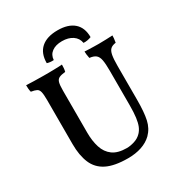

<svg xmlns="http://www.w3.org/2000/svg" viewBox="-202 -1009 1082 1156"><g transform="rotate(-30 339.0 -431.0)"><path d="M574 -270Q574 -184 563 -133Q552 -82 517 -47Q488 -19 446 -5Q404 9 352 9Q258 9 204 -18Q150 -45 127 -99.5Q104 -154 104 -232V-539Q104 -577 99.5 -595.5Q95 -614 82 -620.5Q69 -627 44 -631Q41 -642 40 -654.5Q39 -667 39 -679Q59 -678 92 -677Q125 -676 158 -676Q173 -676 191.5 -676Q210 -676 227.5 -676.5Q245 -677 261 -677.5Q277 -678 288 -679Q288 -667 287 -654.5Q286 -642 283 -631Q254 -628 239.5 -621Q225 -614 220 -596Q215 -578 215 -539V-247Q215 -190 229.5 -144.5Q244 -99 279 -73.5Q314 -48 376 -48Q400 -48 429 -57Q458 -66 478 -87Q493 -103 501.5 -124Q510 -145 514.5 -178.5Q519 -212 519 -265V-502Q519 -551 514 -577.5Q509 -604 494.5 -616Q480 -628 451 -631Q448 -646 446.5 -657Q445 -668 445 -679Q458 -678 474.5 -677.5Q491 -677 509 -676.5Q527 -676 542 -676Q566 -676 593 -677Q620 -678 639 -679Q639 -670 638 -659Q637 -648 634 -631Q610 -628 597 -616.5Q584 -605 579 -578.5Q574 -552 574 -504ZM213 -732Q213 -800 253 -835.5Q293 -871 368 -871Q441 -871 480.5 -836.5Q520 -802 520 -736Q508 -731 493.5 -728.5Q479 -726 466 -727Q460 -762 431 -781.5Q402 -801 358 -801Q314 -801 287.5 -781.5Q261 -762 259 -727Q246 -726 233.5 -727.5Q221 -729 213 -732Z"/></g></svg>

Font: Vollkorn Medium
Style: Regular
Weight: 500
Designer: Friedrich Althausen
Foundry: Friedrich Althausen
Version: Version 5.000